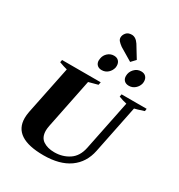

<svg xmlns="http://www.w3.org/2000/svg" viewBox="-256 -1306 1381 1484"><g transform="rotate(30 434.0 -564.5)"><path d="M462 -1018Q439 -1035 428 -1048Q417 -1061 417 -1077Q417 -1099 433.5 -1119Q450 -1139 483 -1139Q519 -1139 547 -1097L613 -989L576 -950ZM360 -839Q360 -845 362 -857Q367 -888 390.5 -909Q414 -930 445 -930Q472 -930 487 -914Q502 -898 502 -872Q502 -862 501 -857Q494 -826 471 -805.5Q448 -785 416 -785Q390 -785 375 -800Q360 -815 360 -839ZM602 -840Q602 -876 627 -903Q652 -930 688 -930Q715 -930 730 -914Q745 -898 745 -872Q745 -862 744 -857Q737 -826 713.5 -805.5Q690 -785 659 -785Q632 -785 617 -800Q602 -815 602 -840ZM87 -167Q87 -194 93 -225L181 -655Q149 -663 109 -678L113 -700H458L453 -675L372 -653L282 -209Q277 -182 277 -166Q277 -105 316.5 -78.5Q356 -52 417 -52Q490 -52 547 -89.5Q604 -127 621 -209L712 -656Q678 -663 640 -678L644 -700H868L865 -678Q802 -657 782 -653L695 -225Q672 -112 586 -51Q500 10 356 10Q87 10 87 -167Z"/></g></svg>

Font: Trirong Black
Style: Italic
Weight: 900
Italic angle: -12°
Designer: Katatrad Team
Foundry: CadsonDemak
Version: Version 1.001